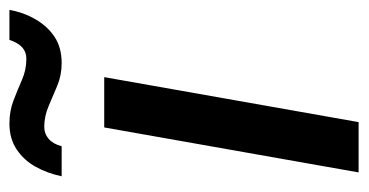

<svg xmlns="http://www.w3.org/2000/svg" viewBox="-202 -560 762 397"><g transform="rotate(-90 178.5 -361.0)"><path d="M21 0 114 -526H218L125 0ZM13 -614Q19 -643 32.5 -667.5Q46 -692 68.5 -707Q91 -722 122 -722Q148 -722 170 -713.5Q192 -705 212.5 -696Q233 -687 256 -687Q270 -687 279.5 -695.5Q289 -704 295 -722H357Q352 -693 337.5 -668Q323 -643 301 -628.5Q279 -614 247 -614Q222 -614 200.5 -623Q179 -632 158 -641Q137 -650 115 -650Q101 -650 90.5 -641Q80 -632 75 -614Z"/></g></svg>

Font: Archivo SemiBold Medium
Style: Italic
Weight: 500
Italic angle: -10°
Version: Version 2.001